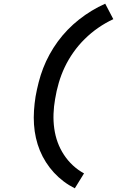

<svg xmlns="http://www.w3.org/2000/svg" viewBox="-20 -861 640 1042"><path d="M386 161Q354 145 325.5 123.5Q297 102 273 76Q249 50 229.5 19.5Q210 -11 196.5 -44Q183 -77 175 -112.5Q167 -148 164.5 -185.5Q162 -223 164.5 -261Q167 -299 173 -337Q180 -376 190 -415Q200 -454 214.5 -491.5Q229 -529 249 -565.5Q269 -602 293.5 -635.5Q318 -669 347 -699Q376 -729 409 -755Q442 -781 477.5 -802.5Q513 -824 551 -841L595 -757Q552 -737 513 -710Q474 -683 440 -649.5Q406 -616 378.5 -577Q351 -538 331.5 -497Q312 -456 299 -411.5Q286 -367 279 -323Q272 -284 270.5 -243.5Q269 -203 274.5 -163.5Q280 -124 293 -88.5Q306 -53 327 -21Q348 11 375.5 36.5Q403 62 436 80Z"/></svg>

Font: Iosevka Slab SmBdExObl
Style: Regular
Weight: 600
Width: 7
Italic angle: -9°
Monospace: yes
Designer: Belleve Invis
Foundry: Belleve Invis
Version: Version 11.1.0; ttfautohint (v1.8.3)